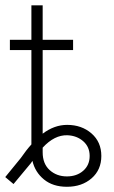

<svg xmlns="http://www.w3.org/2000/svg" viewBox="-31 -696 429 724"><path d="M221.2 8.3Q168.5 8.3 134.8 -19.3Q101.1 -46.9 91.3 -89.4Q88.4 -85 85.4 -80.6L20 -2L-11.2 -28.3L47.4 -100.1Q67.9 -129.9 87.4 -151.4V-507.3H6.3V-545.9H87.4V-675.8H129.9V-545.9H244.6V-507.3H129.9V-191.9Q173.8 -225.1 222.2 -225.1Q276.9 -225.1 314 -192.9Q351.1 -160.6 351.1 -107.9Q351.1 -55.7 314.5 -23.7Q277.8 8.3 221.2 8.3ZM129.9 -139.2V-121.6Q129.9 -78.6 156.2 -54.7Q182.6 -30.8 221.2 -30.8Q258.3 -30.8 282.7 -52Q307.1 -73.2 307.1 -107.9Q307.1 -142.1 283 -163.3Q258.8 -184.6 223.1 -186Q174.3 -187.5 129.9 -139.2Z"/></svg>

Font: Inter Extra Light
Style: Regular
Weight: 200
Designer: Rasmus Andersson
Foundry: rsms
Version: Version 4.000;git-3c8e0fc